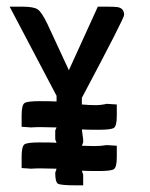

<svg xmlns="http://www.w3.org/2000/svg" viewBox="-20 -557 452 577"><path d="M226 -119 264 -118Q283 -118 301 -121L331 -119V-85Q331 -54 322 -48.5Q313 -43 277 -43Q241 -43 226 -44L230 -32V0H211Q162 0 154 -5Q146 -10 146 -38L150 -50L102 -51Q83 -51 74 -50L45 -52V-86Q45 -118 54 -123.5Q63 -129 99 -129Q135 -129 150 -128L146 -138V-165L150 -174L102 -175Q83 -175 74 -174L45 -176V-210Q45 -242 54 -247.5Q63 -253 99 -253Q135 -253 150 -252V-269L9 -537H46Q81 -537 93 -529Q105 -521 122 -486L187 -346L274 -537H297Q321 -537 330 -536Q353 -534 353 -512Q353 -502 226 -263V-243Q250 -241 267 -241Q284 -241 301 -245L331 -243V-209Q331 -178 322 -172.5Q313 -167 277 -167Q241 -167 226 -168L230 -137V-129Z"/></svg>

Font: Economica
Style: Bold
Weight: 700
Designer: Vicente Lamonaca
Foundry: Vicente Lamonaca
Version: Version 1.100